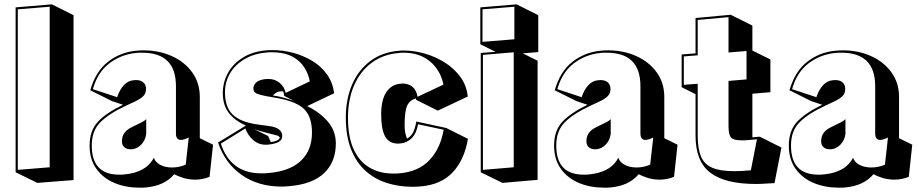

<svg xmlns="http://www.w3.org/2000/svg" viewBox="-20 -797 4235 885"><path d="M52 -3V-763L219 -777L319 -727V33L152 46ZM62 -754V-14L209 -26V-766Z M946 18Q914 31 880 31Q849 31 823 22.5Q797 14 783 6Q739 59 654 67Q646 68 638 68Q630 68 622 68Q560 68 508 46.5Q456 25 424.5 -18.5Q393 -62 393 -126Q393 -195 431.5 -236Q470 -277 547 -314L496 -331L396 -381Q421 -468 477.5 -512Q534 -556 606 -563Q615 -564 624 -564.5Q633 -565 641 -565Q713 -565 772 -538.5Q831 -512 866 -463.5Q901 -415 901 -350V-160L962 -130ZM850 -163Q826 -152 814 -152Q791 -152 791 -182V-400Q791 -554 636 -554Q629 -554 622 -554Q615 -554 607 -553Q538 -546 484 -505Q430 -464 408 -386L520 -349Q531 -383 550.5 -404Q570 -425 595 -427Q598 -427 601 -427.5Q604 -428 606 -428Q629 -428 641 -417Q653 -406 653 -387Q653 -366 640 -353.5Q627 -341 604 -330L559 -309Q482 -273 442.5 -233.5Q403 -194 403 -126Q403 8 529 8Q535 8 541 8Q547 8 553 7Q601 3 636 -16Q671 -35 689 -70Q696 -49 719 -37Q742 -25 773 -25Q806 -25 836 -38ZM581 -109Q564 -109 553 -118.5Q542 -128 542 -146Q542 -189 586 -210L606 -220Q620 -227 633.5 -233.5Q647 -240 654 -248V-179Q649 -148 630 -129.5Q611 -111 588 -109Z M1396 -308Q1455 -279 1491.5 -236Q1528 -193 1528 -136Q1528 -51 1474.5 0.5Q1421 52 1314 61Q1305 62 1296 62.5Q1287 63 1278 63Q1170 63 1093.5 9Q1017 -45 985 -140L1113 -218Q1061 -242 1034 -277.5Q1007 -313 1007 -368V-371Q1008 -421 1032 -463Q1056 -505 1101 -532.5Q1146 -560 1208 -565Q1216 -566 1223.5 -566Q1231 -566 1238 -566Q1284 -566 1331 -553.5Q1378 -541 1419 -516.5Q1460 -492 1487 -454.5Q1514 -417 1520 -367ZM1204 -130Q1171 -130 1146.5 -152Q1122 -174 1111 -205L998 -135Q1043 2 1184 2Q1191 2 1198.5 2Q1206 2 1213 1Q1315 -7 1366.5 -55.5Q1418 -104 1418 -186Q1418 -258 1382.5 -293.5Q1347 -329 1258 -345L1206 -354Q1179 -359 1163.5 -365.5Q1148 -372 1148 -390V-393Q1150 -409 1165 -420Q1180 -431 1210 -433H1218Q1247 -433 1268.5 -415.5Q1290 -398 1297 -369L1408 -422Q1395 -486 1351 -521Q1307 -556 1236 -556Q1229 -556 1222.5 -556Q1216 -556 1209 -555Q1150 -550 1106.5 -524Q1063 -498 1040 -458.5Q1017 -419 1017 -371Q1017 -304 1052 -269.5Q1087 -235 1163 -224L1220 -216Q1252 -212 1266.5 -200Q1281 -188 1281 -171Q1281 -152 1264 -142.5Q1247 -133 1211 -130ZM1286 -375Q1283 -376 1276 -376Q1263 -376 1252 -369Q1241 -362 1238 -357Q1264 -353 1288.5 -346.5Q1313 -340 1335 -332L1290 -355ZM1216 -170Q1219 -163 1222 -155.5Q1225 -148 1229 -142Q1265 -147 1270 -163Q1270 -163 1266.5 -167Q1263 -171 1259 -172Q1228 -180 1201 -187Q1174 -194 1151 -202Z M2137 -157Q2120 -59 2066.5 -2.5Q2013 54 1921 62Q1911 63 1901 63.5Q1891 64 1881 64Q1819 64 1763.5 46.5Q1708 29 1665.5 -9Q1623 -47 1598.5 -108Q1574 -169 1574 -255Q1574 -341 1603.5 -408.5Q1633 -476 1688 -516.5Q1743 -557 1819 -563Q1824 -564 1830 -564Q1836 -564 1842 -564Q1889 -564 1938 -550Q1987 -536 2030 -509Q2073 -482 2102 -442.5Q2131 -403 2136 -352L1998 -287L1898 -337Q1898 -339 1897.5 -340.5Q1897 -342 1897 -343Q1869 -336 1857 -310.5Q1845 -285 1845 -218Q1845 -199 1848 -185Q1851 -171 1856 -158Q1873 -167 1883 -185Q1893 -203 1899 -237L2037 -207ZM1907 -224Q1900 -183 1878.5 -161Q1857 -139 1827 -136Q1824 -136 1821 -135.5Q1818 -135 1816 -135Q1773 -135 1755 -168.5Q1737 -202 1737 -268Q1737 -337 1760.5 -372Q1784 -407 1824 -411Q1827 -411 1830 -411.5Q1833 -412 1835 -412Q1893 -412 1905 -351L2024 -407Q2011 -472 1963 -513Q1915 -554 1841 -554Q1836 -554 1830.5 -554Q1825 -554 1820 -553Q1746 -547 1693 -507.5Q1640 -468 1612 -403Q1584 -338 1584 -255Q1584 -164 1611 -107Q1638 -50 1685 -23.5Q1732 3 1792 3Q1799 3 1806 3Q1813 3 1820 2Q1908 -5 1959 -58.5Q2010 -112 2025 -199Z M2196 -3V-553L2264 -558L2194 -593V-763L2361 -777L2461 -727V-557L2390 -551L2458 -517V32L2296 46ZM2204 -754V-604L2351 -616V-766ZM2206 -544V-14L2348 -26V-556Z M3087 18Q3055 31 3021 31Q2990 31 2964 22.5Q2938 14 2924 6Q2880 59 2795 67Q2787 68 2779 68Q2771 68 2763 68Q2701 68 2649 46.5Q2597 25 2565.5 -18.5Q2534 -62 2534 -126Q2534 -195 2572.5 -236Q2611 -277 2688 -314L2637 -331L2537 -381Q2562 -468 2618.5 -512Q2675 -556 2747 -563Q2756 -564 2765 -564.5Q2774 -565 2782 -565Q2854 -565 2913 -538.5Q2972 -512 3007 -463.5Q3042 -415 3042 -350V-160L3103 -130ZM2991 -163Q2967 -152 2955 -152Q2932 -152 2932 -182V-400Q2932 -554 2777 -554Q2770 -554 2763 -554Q2756 -554 2748 -553Q2679 -546 2625 -505Q2571 -464 2549 -386L2661 -349Q2672 -383 2691.5 -404Q2711 -425 2736 -427Q2739 -427 2742 -427.5Q2745 -428 2747 -428Q2770 -428 2782 -417Q2794 -406 2794 -387Q2794 -366 2781 -353.5Q2768 -341 2745 -330L2700 -309Q2623 -273 2583.5 -233.5Q2544 -194 2544 -126Q2544 8 2670 8Q2676 8 2682 8Q2688 8 2694 7Q2742 3 2777 -16Q2812 -35 2830 -70Q2837 -49 2860 -37Q2883 -25 2914 -25Q2947 -25 2977 -38ZM2722 -109Q2705 -109 2694 -118.5Q2683 -128 2683 -146Q2683 -189 2727 -210L2747 -220Q2761 -227 2774.5 -233.5Q2788 -240 2795 -248V-179Q2790 -148 2771 -129.5Q2752 -111 2729 -109Z M3550 47Q3527 48 3505.5 49.5Q3484 51 3464 51Q3322 51 3254 -1Q3186 -53 3186 -172V-363L3122 -395V-546L3186 -551V-714L3348 -729L3448 -679V-564L3531 -523V-372L3448 -365V-164L3482 -167L3582 -117ZM3469 -155Q3447 -153 3430.5 -151.5Q3414 -150 3400 -150Q3358 -150 3348 -165Q3338 -180 3338 -217V-424L3421 -431V-562L3338 -555V-718L3196 -705V-542L3132 -537V-406L3196 -411V-172Q3196 -112 3211 -76Q3226 -40 3262.5 -24Q3299 -8 3364 -8Q3381 -8 3400 -9Q3419 -10 3441 -12Z M4169 18Q4137 31 4103 31Q4072 31 4046 22.5Q4020 14 4006 6Q3962 59 3877 67Q3869 68 3861 68Q3853 68 3845 68Q3783 68 3731 46.5Q3679 25 3647.5 -18.5Q3616 -62 3616 -126Q3616 -195 3654.5 -236Q3693 -277 3770 -314L3719 -331L3619 -381Q3644 -468 3700.5 -512Q3757 -556 3829 -563Q3838 -564 3847 -564.5Q3856 -565 3864 -565Q3936 -565 3995 -538.5Q4054 -512 4089 -463.5Q4124 -415 4124 -350V-160L4185 -130ZM4073 -163Q4049 -152 4037 -152Q4014 -152 4014 -182V-400Q4014 -554 3859 -554Q3852 -554 3845 -554Q3838 -554 3830 -553Q3761 -546 3707 -505Q3653 -464 3631 -386L3743 -349Q3754 -383 3773.5 -404Q3793 -425 3818 -427Q3821 -427 3824 -427.5Q3827 -428 3829 -428Q3852 -428 3864 -417Q3876 -406 3876 -387Q3876 -366 3863 -353.5Q3850 -341 3827 -330L3782 -309Q3705 -273 3665.5 -233.5Q3626 -194 3626 -126Q3626 8 3752 8Q3758 8 3764 8Q3770 8 3776 7Q3824 3 3859 -16Q3894 -35 3912 -70Q3919 -49 3942 -37Q3965 -25 3996 -25Q4029 -25 4059 -38ZM3804 -109Q3787 -109 3776 -118.5Q3765 -128 3765 -146Q3765 -189 3809 -210L3829 -220Q3843 -227 3856.5 -233.5Q3870 -240 3877 -248V-179Q3872 -148 3853 -129.5Q3834 -111 3811 -109Z"/></svg>

Font: Rampart One
Style: Regular
Weight: 400
Designer: Fontworks Inc.
Foundry: Fontworks Inc.
Version: Version 1.100